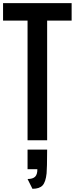

<svg xmlns="http://www.w3.org/2000/svg" viewBox="-20 -895 478 1225"><path d="M218.3 184.6H155.8V59.6H280.8Q280.3 181.6 277.3 210.9Q271.5 266.6 251.5 288.1Q231.4 309.6 187 309.6L155.8 247.1Q189.5 247.1 204.1 232.4Q218.8 217.8 218.3 184.6ZM155.8 0V-763.7H-0.5V-875H437V-763.7H280.8V0Z"/></svg>

Font: Oswald-Regular
Style: Regular
Weight: 400
Designer: vernon adams
Foundry: vernon adams
Version: Version 2.002; ttfautohint (v0.92.18-e454-dirty) -l 8 -r 50 